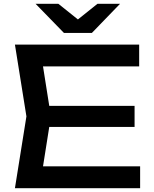

<svg xmlns="http://www.w3.org/2000/svg" viewBox="-20 -983 806 1003"><path d="M683 -320H159V-430H683ZM193 -40 130 -114H712V0H58L118 -375L58 -750H707V-636H130L193 -710L246 -375ZM314 -811 166 -963H285L415 -859H359L489 -963H607L460 -811Z"/></svg>

Font: Unbounded Variable
Style: Regular
Weight: 400
Designer: Luke Prowse, Jean-Baptiste Morizot, Fátima Lázaro, Florian Runge
Foundry: NaN
Version: Version 1.600;FEAKit 1.0